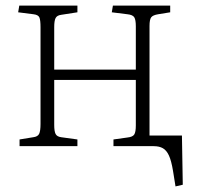

<svg xmlns="http://www.w3.org/2000/svg" viewBox="-20 -523 704 687"><path d="M608 144 599 88Q593 52 584.5 33.5Q576 15 563 7.5Q550 0 530 0H386V-24L436 -31Q455 -33 460.5 -42Q466 -51 466 -74V-237H174V-76Q174 -53 179 -43.5Q184 -34 199 -32L257 -24V0H50V-24L99 -32Q115 -34 120 -44Q125 -54 125 -80V-425Q125 -451 121 -460.5Q117 -470 100 -472L45 -479L49 -503H257V-479L199 -470Q184 -468 179 -458.5Q174 -449 174 -426V-274H466V-429Q466 -452 460.5 -461Q455 -470 436 -472L380 -479L384 -503H589V-479L546 -472Q527 -469 521 -461Q515 -453 515 -430V-38H631L634 138Z"/></svg>

Font: Literata 18pt ExtraLight
Style: Regular
Weight: 250
Designer: Latin by Veronika Burian and Jose Scaglione. Greek by Irene Vlachou. Cyrillic by Vera Evstafieva.
Foundry: TypeTogether
Version: Version 3.103;gftools[0.9.29]